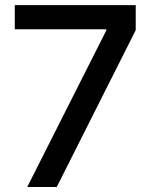

<svg xmlns="http://www.w3.org/2000/svg" viewBox="-20 -748 602 768"><path d="M88.9 0 405.3 -626.5V-630.9H39.1V-727.5H522.9V-627.4L207 0Z"/></svg>

Font: V-Inter
Style: Medium-500
Weight: 500
Designer: Rasmus Andersson
Foundry: rsms
Version: Version 4.000;git-4146feb